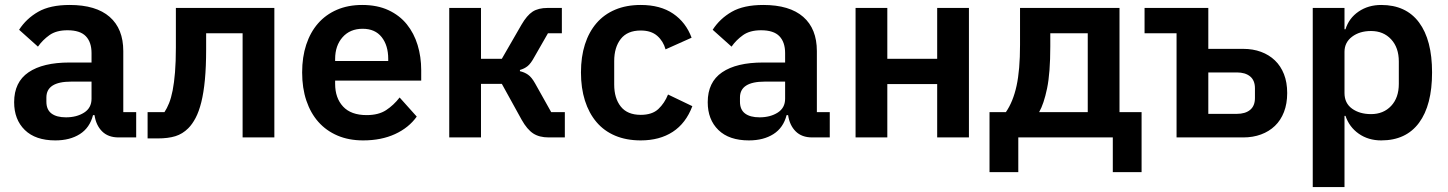

<svg xmlns="http://www.w3.org/2000/svg" viewBox="-20 -554 5838 774"><path d="M458 0Q416 0 391.5 -24.5Q367 -49 361 -90H355Q342 -39 302 -13.5Q262 12 203 12Q123 12 80 -30Q37 -72 37 -142Q37 -223 95 -262.5Q153 -302 260 -302H349V-340Q349 -384 326 -408Q303 -432 252 -432Q207 -432 179.5 -412.5Q152 -393 133 -366L57 -434Q86 -479 134 -506.5Q182 -534 261 -534Q367 -534 422 -486Q477 -438 477 -348V-102H529V0ZM246 -81Q289 -81 319 -100Q349 -119 349 -156V-225H267Q167 -225 167 -161V-144Q167 -112 187.5 -96.5Q208 -81 246 -81Z M575 -102H643Q653 -117 661.5 -138Q670 -159 676 -189.5Q682 -220 685.5 -262.5Q689 -305 689 -362V-522H1086V0H958V-420H811V-356Q811 -285 806 -232.5Q801 -180 791.5 -142Q782 -104 768.5 -78.5Q755 -53 739 -37Q716 -14 687 -5Q658 4 616 4H575Z M1444 12Q1386 12 1340.5 -7.5Q1295 -27 1263.5 -62.5Q1232 -98 1215 -148.5Q1198 -199 1198 -262Q1198 -324 1214.5 -374Q1231 -424 1262 -459.5Q1293 -495 1338 -514.5Q1383 -534 1440 -534Q1501 -534 1546 -513Q1591 -492 1620 -456Q1649 -420 1663.5 -372.5Q1678 -325 1678 -271V-229H1331V-216Q1331 -159 1363 -124.5Q1395 -90 1458 -90Q1506 -90 1536.5 -110Q1567 -130 1591 -161L1660 -84Q1628 -39 1572.5 -13.5Q1517 12 1444 12ZM1442 -438Q1391 -438 1361 -404Q1331 -370 1331 -316V-308H1545V-317Q1545 -371 1518.5 -404.5Q1492 -438 1442 -438Z M1791 -522H1919V-317H2003L2082 -454Q2104 -492 2127 -507Q2150 -522 2188 -522H2245V-420H2189L2134 -324Q2120 -298 2107 -287.5Q2094 -277 2076 -272V-267Q2094 -263 2108.5 -253Q2123 -243 2137 -218L2202 -102H2257V0H2192Q2154 0 2129.5 -16Q2105 -32 2083 -71L2003 -216H1919V0H1791Z M2563 12Q2505 12 2460 -7Q2415 -26 2384.5 -62Q2354 -98 2338 -148.5Q2322 -199 2322 -262Q2322 -325 2338 -375Q2354 -425 2384.5 -460.5Q2415 -496 2460 -515Q2505 -534 2563 -534Q2642 -534 2693.5 -499Q2745 -464 2768 -402L2663 -355Q2654 -388 2629.5 -409.5Q2605 -431 2563 -431Q2509 -431 2482.5 -397Q2456 -363 2456 -308V-213Q2456 -158 2482.5 -124.5Q2509 -91 2563 -91Q2609 -91 2634 -114.5Q2659 -138 2673 -173L2771 -126Q2745 -57 2692 -22.5Q2639 12 2563 12Z M3254 0Q3212 0 3187.5 -24.5Q3163 -49 3157 -90H3151Q3138 -39 3098 -13.5Q3058 12 2999 12Q2919 12 2876 -30Q2833 -72 2833 -142Q2833 -223 2891 -262.5Q2949 -302 3056 -302H3145V-340Q3145 -384 3122 -408Q3099 -432 3048 -432Q3003 -432 2975.5 -412.5Q2948 -393 2929 -366L2853 -434Q2882 -479 2930 -506.5Q2978 -534 3057 -534Q3163 -534 3218 -486Q3273 -438 3273 -348V-102H3325V0ZM3042 -81Q3085 -81 3115 -100Q3145 -119 3145 -156V-225H3063Q2963 -225 2963 -161V-144Q2963 -112 2983.5 -96.5Q3004 -81 3042 -81Z M3429 -522H3557V-317H3758V-522H3886V0H3758V-215H3557V0H3429Z M3969 -102H4035Q4064 -144 4078 -208Q4092 -272 4092 -373V-522H4493V-102H4582V140H4466V0H4085V140H3969ZM4365 -102V-420H4214V-367Q4214 -260 4201 -197.5Q4188 -135 4169 -102Z M4723 -420H4594V-522H4851V-357H4992Q5031 -357 5063.5 -345Q5096 -333 5119.5 -310.5Q5143 -288 5156 -255Q5169 -222 5169 -179Q5169 -136 5156 -102.5Q5143 -69 5119.5 -46.5Q5096 -24 5063.5 -12Q5031 0 4992 0H4723ZM4966 -95Q5000 -95 5019.5 -111Q5039 -127 5039 -159V-198Q5039 -230 5019.5 -246Q5000 -262 4966 -262H4851V-95Z M5272 -522H5400V-436H5404Q5418 -481 5457 -507.5Q5496 -534 5548 -534Q5648 -534 5700.5 -463.5Q5753 -393 5753 -262Q5753 -130 5700.5 -59Q5648 12 5548 12Q5496 12 5457.5 -15Q5419 -42 5404 -87H5400V200H5272ZM5507 -94Q5557 -94 5588 -127Q5619 -160 5619 -216V-306Q5619 -362 5588 -395.5Q5557 -429 5507 -429Q5461 -429 5430.5 -406Q5400 -383 5400 -345V-179Q5400 -138 5430.5 -116Q5461 -94 5507 -94Z"/></svg>

Font: IBMPlexSans-SemiBold
Style: Regular
Weight: 600
Designer: Mike Abbink, Paul van der Laan, Pieter van Rosmalen
Foundry: Bold Monday
Version: Version 3.1